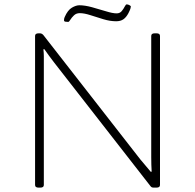

<svg xmlns="http://www.w3.org/2000/svg" viewBox="-20 -854 890 876"><path d="M156 2Q140 2 140 -10V-690Q140 -702 156 -702H162Q173 -702 181 -690L620 -127Q632 -113 644 -98.5Q656 -84 668 -70L672 -71Q671 -88 670.5 -102.5Q670 -117 670 -138V-690Q670 -702 686 -702H694Q710 -702 710 -690V-10Q710 2 694 2H682Q676 2 672.5 0.5Q669 -1 664 -8L226 -570Q214 -585 203.5 -600Q193 -615 182 -630L178 -629Q180 -612 180 -597.5Q180 -583 180 -561V-10Q180 2 164 2ZM291 -754Q285 -754 278.5 -755Q272 -756 272 -762Q272 -769 275 -776Q289 -808 308 -819Q327 -830 342 -830Q367 -830 400 -821Q433 -812 463.5 -802.5Q494 -793 512 -793Q527 -793 535.5 -803.5Q544 -814 549 -824Q554 -834 558 -834Q564 -834 570.5 -830.5Q577 -827 577 -824Q577 -821 575 -814.5Q573 -808 566 -794Q556 -775 543 -766Q530 -757 510 -757Q482 -757 451 -766.5Q420 -776 392 -785Q364 -794 344 -794Q328 -794 317.5 -784Q307 -774 301 -764Q295 -754 291 -754Z"/></svg>

Font: Asap Expanded Thin
Style: Regular
Weight: 100
Width: 7
Designer: Pablo Cosgaya
Foundry: Omnibus-Type
Version: Version 3.001; ttfautohint (v1.8.4.7-5d5b)